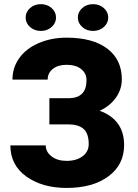

<svg xmlns="http://www.w3.org/2000/svg" viewBox="-20 -903 669 932"><path d="M399.9 -513.7Q399.9 -547.4 373.8 -567.9Q347.7 -588.4 303.2 -588.4Q261.7 -588.4 236.6 -568.6Q211.4 -548.8 211.4 -516.6H40.5Q40.5 -575.2 74 -621.6Q107.4 -668 168.5 -694.1Q229.5 -720.2 303.2 -720.2Q430.2 -720.2 500.7 -667Q571.3 -613.8 571.3 -518.1Q571.3 -469.2 542.7 -429Q514.2 -388.7 463.9 -365.2Q521.5 -344.7 552 -303Q582.5 -261.2 582.5 -199.2Q582.5 -103.5 506.3 -47.1Q430.2 9.3 303.2 9.3Q185.5 9.3 107.9 -46.1Q30.3 -101.6 30.3 -197.3H202.1Q202.1 -165.5 230.5 -143.8Q258.8 -122.1 303.2 -122.1Q351.1 -122.1 380.9 -144.5Q410.6 -167 410.6 -203.1Q410.6 -255.9 385.3 -277.6Q359.9 -299.3 311 -299.3H219.7V-426.3H316.9Q399.9 -428.7 399.9 -513.7ZM104.5 -817.9Q104.5 -844.7 125.7 -863.8Q147 -882.8 178.2 -882.8Q209.5 -882.8 230.7 -863.8Q252 -844.7 252 -817.9Q252 -791 230.7 -772Q209.5 -752.9 178.2 -752.9Q147 -752.9 125.7 -772Q104.5 -791 104.5 -817.9ZM357.9 -817.9Q357.9 -844.7 379.2 -863.8Q400.4 -882.8 431.6 -882.8Q462.9 -882.8 484.1 -863.8Q505.4 -844.7 505.4 -817.9Q505.4 -791 484.1 -772Q462.9 -752.9 431.6 -752.9Q400.4 -752.9 379.2 -772Q357.9 -791 357.9 -817.9Z"/></svg>

Font: Roboto Black
Style: Regular
Weight: 900
Designer: Google
Version: Version 2.134; 2016